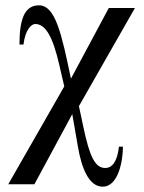

<svg xmlns="http://www.w3.org/2000/svg" viewBox="-20 -480 540 720"><path d="M486 -450H388L246 -185C211 -353 188 -460 126 -460C71 -460 53 -406 53 -313H68C75 -370 98 -390 112 -390C151 -390 178 -342 202 -238L221 -156L11 211H109L251 -52L272 69C286 152 314 220 365 220C425 220 441 120 441 70H426C420 128 399 150 375 150C336 150 316 106 293 -2L276 -82Z"/></svg>

Font: XITS Math
Style: Regular
Weight: 400
Designer: MicroPress Inc., with final additions and corrections provided by Coen Hoffman, Elsevier (retired)
Version: Version 1.108